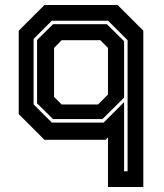

<svg xmlns="http://www.w3.org/2000/svg" viewBox="-20 -560 656 769"><path d="M554 189H412.5V-10L403 0H158L55 -103V-437L158 -540H451L554 -437ZM491 126V-399L413 -477H187.5L114.5 -404V-142L187.5 -69H395L477 -151V126ZM372.5 -141.5 412.5 -181.5V-368L382 -399H227L196.5 -368V-172L227 -141.5ZM390 -83H192.5L128.5 -146V-400L192.5 -463H408L477 -395V-169Z"/></svg>

Font: Tourney
Style: Bold
Weight: 700
Designer: Tyler Finck
Foundry: Etcetera Type Co
Version: Version 1.015